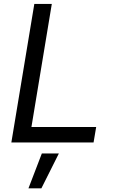

<svg xmlns="http://www.w3.org/2000/svg" viewBox="-20 -748 599 1008"><path d="M39.6 0 160.2 -727.5H252L145 -81.1H484.9L471.2 0ZM129.4 240.7 199.7 57.6H289.1L197.3 240.7Z"/></svg>

Font: Inter 18pt
Style: Italic
Weight: 400
Italic angle: -9.3988°
Designer: Rasmus Andersson
Foundry: rsms
Version: Version 4.001;git-66647c0bb